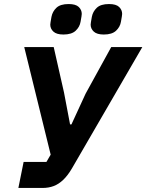

<svg xmlns="http://www.w3.org/2000/svg" viewBox="-20 -931 725 951"><path d="M71 0 97 -129H210L231 -165L100 -698H246L297 -473L327 -315H334L404 -467L531 -698H685L337 -98Q316 -62 293.5 -40.5Q271 -19 246 -9.5Q221 0 190 0ZM294 -760Q260 -760 244.5 -774.5Q229 -789 229 -809Q229 -814 230.5 -822Q232 -830 235 -848Q240 -874 259.5 -892.5Q279 -911 320 -911Q355 -911 370 -896.5Q385 -882 385 -862Q385 -857 383.5 -849Q382 -841 379 -823Q375 -798 355 -779Q335 -760 294 -760ZM494 -760Q460 -760 444.5 -774.5Q429 -789 429 -809Q429 -814 430.5 -822Q432 -830 435 -848Q440 -874 459.5 -892.5Q479 -911 520 -911Q555 -911 570 -896.5Q585 -882 585 -862Q585 -857 583.5 -849Q582 -841 579 -823Q575 -798 555 -779Q535 -760 494 -760Z"/></svg>

Font: IBM Plex Sans
Style: Italic
Weight: 400
Italic angle: -11.31°
Designer: Mike Abbink, Paul van der Laan, Pieter van Rosmalen
Foundry: Bold Monday
Version: Version 3.201